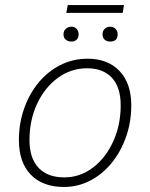

<svg xmlns="http://www.w3.org/2000/svg" viewBox="-20 -735 596 762"><path d="M328 -502Q408 -502 454.5 -453Q501 -404 501 -317Q501 -250 480 -191Q459 -132 422.5 -87.5Q386 -43 337.5 -18Q289 7 234 7Q149 7 102 -42Q55 -91 55 -179Q55 -245 75.5 -303.5Q96 -362 132.5 -406.5Q169 -451 219 -476.5Q269 -502 328 -502ZM235 -31Q298 -31 349 -70Q400 -109 429.5 -174Q459 -239 459 -317Q459 -389 424 -426.5Q389 -464 326 -464Q261 -464 209 -425.5Q157 -387 127 -322.5Q97 -258 97 -179Q97 -107 133 -69Q169 -31 235 -31ZM243 -684 249 -715H472L467 -684ZM264 -570Q250 -570 241 -577.5Q232 -585 232 -599Q232 -612 241 -620.5Q250 -629 264 -629Q276 -629 284 -620.5Q292 -612 292 -599Q292 -585 284 -577.5Q276 -570 264 -570ZM417 -570Q404 -570 395.5 -577.5Q387 -585 387 -599Q387 -612 395.5 -620.5Q404 -629 417 -629Q430 -629 438.5 -620.5Q447 -612 447 -599Q447 -570 417 -570Z"/></svg>

Font: Livvic ExtraLight
Style: Italic
Weight: 275
Italic angle: -10°
Designer: Jacques Le Bailly, Baron von Fonthausen
Version: Version 1.001; ttfautohint (v1.8.2)